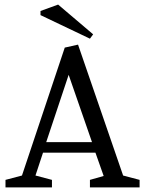

<svg xmlns="http://www.w3.org/2000/svg" viewBox="-20 -819 634 839"><path d="M4 0V-33L76 -52L263 -611L321 -624L518 -52L590 -33V0H373V-33L433 -50L397 -152H168L135 -52L207 -33V0ZM182 -198H382L280 -492ZM373 -650 157 -753V-771L234 -799L387 -669Z"/></svg>

Font: Manuale
Style: Regular
Weight: 400
Designer: Eduardo Tunni / Pablo Cosgaya
Foundry: Eduardo Tunni / Pablo Cosgaya
Version: Version 1.002